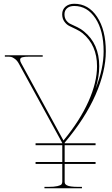

<svg xmlns="http://www.w3.org/2000/svg" viewBox="-20 -1005 600 1025"><path d="M490.7 -532.2Q533.2 -639.6 533.2 -730.5Q533.2 -841.3 489.5 -907.2Q445.8 -973.1 376.5 -973.1Q351.6 -973.1 337.9 -960.9Q324.2 -948.7 324.2 -928.7Q324.2 -908.7 334.2 -895.5Q344.2 -882.3 357.7 -876.5Q371.1 -870.6 392.6 -860.1Q414.1 -849.6 428.7 -836.9Q509.8 -770.5 509.8 -651.4Q509.8 -596.7 490.7 -532.2ZM5.9 -710H208V-702.6H137.2Q110.8 -702.6 99.1 -699.2Q87.4 -695.8 87.4 -686Q87.4 -677.7 92.8 -668.5L318.8 -254.9Q406.2 -360.4 452.1 -462.9Q498 -565.4 498 -651.4Q498 -763.7 420.9 -827.6Q408.7 -837.9 387.2 -848.4Q365.7 -858.9 350.8 -866Q335.9 -873 324 -889.2Q312 -905.3 312 -928.7Q312 -954.1 329.8 -969.5Q347.7 -984.9 376.5 -984.9Q452.1 -984.9 498.5 -914.8Q544.9 -844.7 544.9 -730.5Q544.9 -624 490 -498.8Q435.1 -373.5 325.2 -243.2V-240.2H490.2V-230H325.2V-140.1H490.2V-129.9H325.2V-35.2Q325.2 -28.8 327.4 -24.4Q329.6 -20 336.7 -15.9Q343.8 -11.7 359.6 -9.5Q375.5 -7.3 399.9 -7.3H417.5V0H217.3V-7.3H237.3Q269.5 -7.3 286.9 -11.5Q304.2 -15.6 308.3 -21Q312.5 -26.4 312.5 -35.2V-129.9H169.9V-140.1H312.5V-230H169.9V-240.2H312.5V-241.2L310.5 -245.1L81.5 -663.6Q72.3 -681.2 59.8 -690.4Q47.4 -699.7 39.3 -701.2Q31.2 -702.6 19.5 -702.6H5.9Z"/></svg>

Font: ZnikomitNo24
Style: Thin
Weight: 300
Designer: gluk
Foundry: gluk
Version: Version 0.55